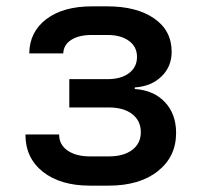

<svg xmlns="http://www.w3.org/2000/svg" viewBox="-20 -577 640 604"><path d="M263 7Q170 7 115 -36.5Q60 -80 60 -154H166Q166 -122 192.5 -103.5Q219 -85 263 -85H322Q369 -85 396 -105.5Q423 -126 423 -161Q423 -197 396 -218Q369 -239 322 -239H198V-328H318Q361 -328 386 -347Q411 -366 411 -398Q411 -430 385.5 -448.5Q360 -467 318 -467H269Q228 -467 204 -451.5Q180 -436 179 -409H72Q73 -477 126 -517Q179 -557 269 -557H318Q410 -557 465 -519Q520 -481 520 -414Q520 -367 487.5 -336Q455 -305 404 -302V-297Q464 -293 499 -255.5Q534 -218 534 -159Q534 -84 476.5 -38.5Q419 7 322 7Z"/></svg>

Font: Pitagon Sans Mono SemiBold
Style: Regular
Weight: 600
Monospace: yes
Designer: Travis Tran
Foundry: Pitagon
Version: Version 1.001; ttfautohint (v1.8.4.7-5d5b);gftools[0.9.26]